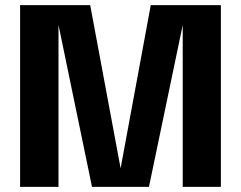

<svg xmlns="http://www.w3.org/2000/svg" viewBox="-20 -725 936 745"><path d="M58 0V-705H330L448 -72L565 -705H837V0H689V-628L558 0H337L207 -628V0Z"/></svg>

Font: TikTok Sans Light
Style: Regular
Weight: 300
Version: Version 4.000